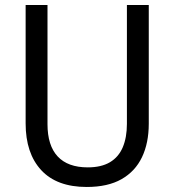

<svg xmlns="http://www.w3.org/2000/svg" viewBox="-20 -734 694 764"><path d="M572 -242Q572 -165 545 -108.5Q518 -52 463.5 -21Q409 10 325 10Q206 10 144 -57Q82 -124 82 -243V-714H169V-240Q169 -155 209.5 -111.5Q250 -68 329 -68Q383 -68 417.5 -88.5Q452 -109 468.5 -148Q485 -187 485 -241V-714H572Z"/></svg>

Font: Noto Sans Arabic SemiCondensed
Style: Regular
Weight: 400
Width: 4
Designer: Monotype Design Team, Nadine Chahine, Nizar Qandah and Khaled Hosny
Foundry: Monotype Imaging Inc.
Version: Version 2.012